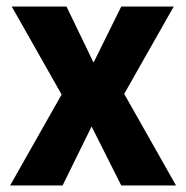

<svg xmlns="http://www.w3.org/2000/svg" viewBox="-20 -569 570 589"><path d="M11 0H172L261 -181L352 0H520L361 -281L513 -549H352L267 -377L184 -549H16L169 -279Z"/></svg>

Font: Noto Sans Mono Condensed ExtraBold
Style: Regular
Weight: 800
Width: 3
Designer: Monotype Design Team
Foundry: Monotype Imaging Inc.
Version: Version 2.014